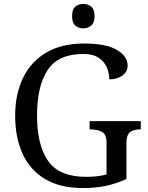

<svg xmlns="http://www.w3.org/2000/svg" viewBox="-20 -945 754 975"><path d="M401 10Q285 10 208.5 -36Q132 -82 94.5 -164.5Q57 -247 57 -358Q57 -466 96.5 -548.5Q136 -631 214 -677.5Q292 -724 407 -724Q518 -724 573 -692Q628 -660 628 -612Q628 -580 601 -561Q574 -542 535 -542Q535 -573 522.5 -602.5Q510 -632 481 -651.5Q452 -671 403 -671Q276 -671 222 -589.5Q168 -508 168 -358Q168 -208 224.5 -127.5Q281 -47 417 -47Q446 -47 473 -50Q500 -53 521 -59V-220Q521 -264 496.5 -276Q472 -288 439 -288H435V-330H695V-288H691Q663 -288 642.5 -275.5Q622 -263 622 -216V-36Q572 -13 519 -1.5Q466 10 401 10ZM403 -801Q379 -801 362.5 -815Q346 -829 346 -863Q346 -898 362.5 -911.5Q379 -925 403 -925Q426 -925 443 -911.5Q460 -898 460 -863Q460 -829 443 -815Q426 -801 403 -801Z"/></svg>

Font: Noto Serif Dogra
Style: Regular
Weight: 400
Designer: Ek Type
Foundry: Ek Type
Version: Version 1.005